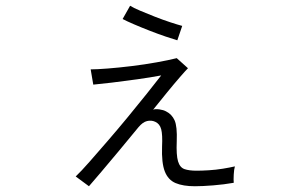

<svg xmlns="http://www.w3.org/2000/svg" viewBox="-20 -613 1040 667"><path d="M289 34 243 0Q262 -18 291 -51Q320 -84 355 -124.5Q390 -165 425 -207.5Q460 -250 490 -287.5Q520 -325 540 -351Q503 -344 456.5 -337.5Q410 -331 368.5 -326Q327 -321 304 -319L295 -372Q316 -372 354.5 -375Q393 -378 438 -383.5Q483 -389 524.5 -396.5Q566 -404 594 -411L633 -376Q625 -368 605 -345Q585 -322 560.5 -292Q536 -262 512 -232Q520 -235 534 -233Q548 -231 557 -226Q577 -216 586.5 -195Q596 -174 594 -122Q592 -74 598.5 -52.5Q605 -31 621 -25.5Q637 -20 663 -20Q681 -20 705.5 -21.5Q730 -23 754.5 -27Q779 -31 796 -35Q793 -25 792 -6.5Q791 12 792 22Q758 28 720.5 31Q683 34 657 34Q616 34 590 23Q564 12 552.5 -17.5Q541 -47 543 -104Q545 -145 540 -164Q535 -183 519 -190Q506 -196 491 -192.5Q476 -189 461 -171Q426 -128 392 -87.5Q358 -47 331.5 -15.5Q305 16 289 34ZM596 -473Q582 -477 555.5 -486Q529 -495 499.5 -506.5Q470 -518 444.5 -529Q419 -540 406 -547L432 -593Q443 -586 466.5 -576Q490 -566 518 -555Q546 -544 572 -535.5Q598 -527 613 -523Z"/></svg>

Font: Zen Kaku Gothic New
Style: Regular
Weight: 400
Designer: Yoshimichi Ohira
Foundry: Positype
Version: Version 1.001